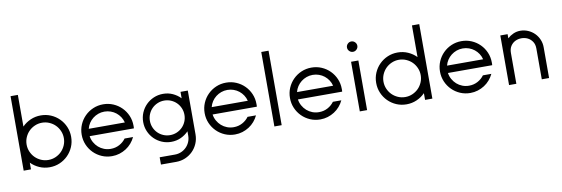

<svg xmlns="http://www.w3.org/2000/svg" viewBox="-64 -1281 5765 1970"><g transform="rotate(-10 2819.0 -296.5)"><path d="M162 -776V-446Q199 -484 249 -506Q299 -528 356 -528Q412 -528 461 -507Q510 -486 547 -449Q584 -412 605 -363Q626 -314 626 -258Q626 -202 605 -153Q584 -104 547 -67Q510 -30 461 -9Q412 12 356 12Q299 12 249 -10Q199 -32 162 -70V0H86V-776ZM356 -452Q316 -452 280.5 -436.5Q245 -421 219 -395Q193 -369 177.5 -333.5Q162 -298 162 -258Q162 -218 177.5 -182.5Q193 -147 219 -121Q245 -95 280.5 -79.5Q316 -64 356 -64Q396 -64 431.5 -79.5Q467 -95 493 -121Q519 -147 534.5 -182.5Q550 -218 550 -258Q550 -298 534.5 -333.5Q519 -369 493 -395Q467 -421 431.5 -436.5Q396 -452 356 -452Z M1006 -65Q1055 -65 1096 -87Q1137 -109 1163 -145H1251Q1235 -111 1210 -82Q1185 -53 1153 -32.5Q1121 -12 1084 -0.5Q1047 11 1006 11Q950 11 901 -10Q852 -31 815 -68Q778 -105 757 -154Q736 -203 736 -259Q736 -315 757 -364Q778 -413 815 -450Q852 -487 901 -508Q950 -529 1006 -529Q1062 -529 1111 -508Q1160 -487 1197 -450Q1234 -413 1255 -364Q1276 -315 1276 -259Q1276 -252 1276 -245Q1276 -238 1275 -231H814Q819 -196 836 -165.5Q853 -135 878.5 -112.5Q904 -90 936.5 -77.5Q969 -65 1006 -65ZM1006 -453Q972 -453 941.5 -442Q911 -431 886 -411.5Q861 -392 843.5 -365.5Q826 -339 818 -307H1194Q1186 -339 1168.5 -365.5Q1151 -392 1126.5 -411.5Q1102 -431 1071 -442Q1040 -453 1006 -453Z M1630 -528Q1684 -528 1730 -507Q1776 -486 1811 -450V-517H1887V-61Q1887 -10 1868 34.5Q1849 79 1816 112Q1783 145 1738.5 164Q1694 183 1643 183H1484V107H1643Q1678 107 1708.5 94Q1739 81 1762 58Q1785 35 1798 4.5Q1811 -26 1811 -61V-106Q1776 -70 1730 -49Q1684 -28 1630 -28Q1578 -28 1532.5 -47.5Q1487 -67 1453 -101Q1419 -135 1399.5 -180.5Q1380 -226 1380 -278Q1380 -330 1399.5 -375.5Q1419 -421 1453 -455Q1487 -489 1532.5 -508.5Q1578 -528 1630 -528ZM1630 -458Q1593 -458 1560 -444Q1527 -430 1502.5 -405.5Q1478 -381 1464 -348Q1450 -315 1450 -278Q1450 -241 1464 -208Q1478 -175 1502.5 -150.5Q1527 -126 1560 -112Q1593 -98 1630 -98Q1667 -98 1700 -112Q1733 -126 1757.5 -150.5Q1782 -175 1796 -208Q1810 -241 1810 -278Q1810 -315 1796 -348Q1782 -381 1757.5 -405.5Q1733 -430 1700 -444Q1667 -458 1630 -458Z M2287 -65Q2336 -65 2377 -87Q2418 -109 2444 -145H2532Q2516 -111 2491 -82Q2466 -53 2434 -32.5Q2402 -12 2365 -0.5Q2328 11 2287 11Q2231 11 2182 -10Q2133 -31 2096 -68Q2059 -105 2038 -154Q2017 -203 2017 -259Q2017 -315 2038 -364Q2059 -413 2096 -450Q2133 -487 2182 -508Q2231 -529 2287 -529Q2343 -529 2392 -508Q2441 -487 2478 -450Q2515 -413 2536 -364Q2557 -315 2557 -259Q2557 -252 2557 -245Q2557 -238 2556 -231H2095Q2100 -196 2117 -165.5Q2134 -135 2159.5 -112.5Q2185 -90 2217.5 -77.5Q2250 -65 2287 -65ZM2287 -453Q2253 -453 2222.5 -442Q2192 -431 2167 -411.5Q2142 -392 2124.5 -365.5Q2107 -339 2099 -307H2475Q2467 -339 2449.5 -365.5Q2432 -392 2407.5 -411.5Q2383 -431 2352 -442Q2321 -453 2287 -453Z M2698 -776H2774V0H2698Z M3176 -65Q3225 -65 3266 -87Q3307 -109 3333 -145H3421Q3405 -111 3380 -82Q3355 -53 3323 -32.5Q3291 -12 3254 -0.5Q3217 11 3176 11Q3120 11 3071 -10Q3022 -31 2985 -68Q2948 -105 2927 -154Q2906 -203 2906 -259Q2906 -315 2927 -364Q2948 -413 2985 -450Q3022 -487 3071 -508Q3120 -529 3176 -529Q3232 -529 3281 -508Q3330 -487 3367 -450Q3404 -413 3425 -364Q3446 -315 3446 -259Q3446 -252 3446 -245Q3446 -238 3445 -231H2984Q2989 -196 3006 -165.5Q3023 -135 3048.5 -112.5Q3074 -90 3106.5 -77.5Q3139 -65 3176 -65ZM3176 -453Q3142 -453 3111.5 -442Q3081 -431 3056 -411.5Q3031 -392 3013.5 -365.5Q2996 -339 2988 -307H3364Q3356 -339 3338.5 -365.5Q3321 -392 3296.5 -411.5Q3272 -431 3241 -442Q3210 -453 3176 -453Z M3626 -614Q3604 -614 3588 -630Q3572 -646 3572 -668Q3572 -690 3588 -706Q3604 -722 3626 -722Q3648 -722 3664 -706Q3680 -690 3680 -668Q3680 -646 3664 -630Q3648 -614 3626 -614ZM3588 -517H3664V0H3588Z M4344 -776V0H4268V-70Q4231 -32 4181 -10Q4131 12 4074 12Q4018 12 3969 -9Q3920 -30 3883 -67Q3846 -104 3825 -153Q3804 -202 3804 -258Q3804 -314 3825 -363Q3846 -412 3883 -449Q3920 -486 3969 -507Q4018 -528 4074 -528Q4131 -528 4181 -506Q4231 -484 4268 -446V-776ZM4074 -452Q4034 -452 3998.5 -436.5Q3963 -421 3937 -395Q3911 -369 3895.5 -333.5Q3880 -298 3880 -258Q3880 -218 3895.5 -182.5Q3911 -147 3937 -121Q3963 -95 3998.5 -79.5Q4034 -64 4074 -64Q4114 -64 4149.5 -79.5Q4185 -95 4211 -121Q4237 -147 4252.5 -182.5Q4268 -218 4268 -258Q4268 -298 4252.5 -333.5Q4237 -369 4211 -395Q4185 -421 4149.5 -436.5Q4114 -452 4074 -452Z M4739 -65Q4788 -65 4829 -87Q4870 -109 4896 -145H4984Q4968 -111 4943 -82Q4918 -53 4886 -32.5Q4854 -12 4817 -0.5Q4780 11 4739 11Q4683 11 4634 -10Q4585 -31 4548 -68Q4511 -105 4490 -154Q4469 -203 4469 -259Q4469 -315 4490 -364Q4511 -413 4548 -450Q4585 -487 4634 -508Q4683 -529 4739 -529Q4795 -529 4844 -508Q4893 -487 4930 -450Q4967 -413 4988 -364Q5009 -315 5009 -259Q5009 -252 5009 -245Q5009 -238 5008 -231H4547Q4552 -196 4569 -165.5Q4586 -135 4611.5 -112.5Q4637 -90 4669.5 -77.5Q4702 -65 4739 -65ZM4739 -453Q4705 -453 4674.5 -442Q4644 -431 4619 -411.5Q4594 -392 4576.5 -365.5Q4559 -339 4551 -307H4927Q4919 -339 4901.5 -365.5Q4884 -392 4859.5 -411.5Q4835 -431 4804 -442Q4773 -453 4739 -453Z M5143 -517H5219V-474Q5246 -499 5280 -514Q5314 -529 5352 -529Q5395 -529 5433 -512.5Q5471 -496 5499 -468Q5527 -440 5543.5 -402Q5560 -364 5560 -321V0H5484V-321Q5484 -364 5464.5 -393Q5445 -422 5415.5 -436.5Q5386 -451 5351.5 -451Q5317 -451 5287.5 -437Q5258 -423 5238.5 -394Q5219 -365 5219 -321V0H5143Z"/></g></svg>

Font: Afrihost Sans
Style: Regular
Weight: 400
Designer: Afrihost SP Pty Ltd
Version: Version 1.000